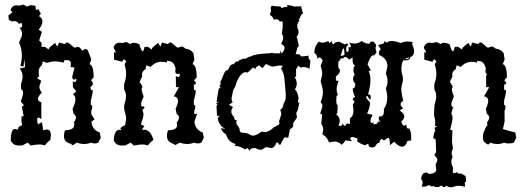

<svg xmlns="http://www.w3.org/2000/svg" viewBox="-20 -621 2262 828"><path d="M112.8 6.8 99.6 -5.9 75.7 6.3H59.1Q36.6 6.3 26.4 -15.1Q26.4 -64.9 44.9 -64.9Q50.8 -64.9 55.7 -61.5L58.6 -65.4L58.1 -67.9Q58.1 -74.7 75.7 -81.1Q72.3 -92.8 72.3 -107.4Q72.3 -118.7 75.7 -121.6L77.6 -118.7Q82 -118.7 82 -125Q79.6 -127.9 79.6 -132.1Q79.6 -136.2 78.4 -140.4Q77.1 -144.5 76.2 -149.2Q75.2 -153.8 75.2 -156.7Q75.2 -166 84 -166L69.8 -183.1Q79.6 -210.9 79.6 -220.7Q79.6 -233.4 70.8 -235.8V-258.8Q77.6 -279.3 77.6 -290.5Q77.6 -309.6 64.9 -325.2L87.9 -331.1L85.4 -366.2L81.5 -335L68.4 -335.9Q74.2 -360.8 74.2 -382.3Q74.2 -413.6 62 -437.5L73.7 -464.4L75.2 -474.1Q75.2 -488.8 64.5 -501Q75.7 -502 75.7 -510.3Q75.7 -516.6 72.3 -522.9L62 -517.6Q53.7 -530.3 41.5 -530.3L32.2 -528.3L18.1 -535.2L16.1 -554.2L34.2 -568.8L25.4 -576.2Q31.2 -598.1 51.3 -598.1L63 -596.7L81.1 -601.1L97.7 -591.8Q104.5 -598.6 115.7 -598.6L132.8 -595.7L134.8 -577.6L145.5 -581.5L156.2 -562.5L148.4 -551.3Q163.1 -542.5 163.1 -528.8Q163.1 -513.7 147 -493.2L160.6 -483.4L148.9 -446.3L159.2 -436.5V-418.9H173.8L189.9 -407.7L192.9 -415.5L217.3 -436L227.5 -419.9L234.4 -437.5L260.7 -430.7Q264.2 -438 270 -438Q274.9 -438 286.9 -426.8Q298.8 -415.5 303.2 -415.5L314.9 -419.4Q323.7 -419.4 335.4 -401.9Q343.3 -409.7 349.1 -409.7Q356 -409.7 360.4 -399.9L374 -364.3L365.7 -344.2Q383.8 -340.8 383.8 -287.1L372.6 -274.9Q380.4 -267.1 380.4 -260.3Q380.4 -252.4 370.1 -246.1L372.1 -232.9L375.5 -233.9Q379.9 -233.9 379.9 -225.6Q379.9 -217.8 371.6 -187V-168.5Q377.9 -168 377.9 -160.6Q377.9 -154.3 373.5 -142.6V-128.9L387.7 -106.4L374 -96.2Q378.4 -59.6 410.2 -49.8L414.6 -26.9L403.8 -5.9Q397.5 -2.4 388.2 -2.4Q378.9 -2.4 372.6 -5.9Q358.4 0 343.3 0Q327.6 0 311 -5.9L295.4 4.4L290 5.4Q289.1 -1.5 284.2 -1.7Q279.3 -2 272.9 -5.1Q266.6 -8.3 261.2 -14.9Q255.9 -21.5 255.9 -34.7Q255.9 -49.3 260.7 -59.1Q299.8 -60.1 299.8 -81.5Q300.8 -84 300.8 -85.9Q300.8 -89.8 297.9 -92.8Q307.6 -105.5 307.6 -114.3Q307.6 -123 297.4 -129.9L293 -152.3Q305.2 -176.3 305.2 -192.9Q305.2 -208.5 294.4 -214.8L309.1 -227.1L294.4 -245.1L293.9 -269L296.4 -269.5Q299.8 -269.5 301.3 -266.6Q308.1 -266.6 310.1 -278.8Q307.6 -280.3 305.7 -280.3Q303.2 -280.3 302.2 -277.3Q291.5 -277.3 291.5 -290.5L301.3 -329.6L284.2 -332L286.1 -344.7Q286.1 -361.8 268.6 -361.8L256.3 -360.4L254.9 -351.1Q230 -356.4 217.8 -356.4Q202.1 -356.4 183.1 -349.6L164.6 -356.4L160.6 -339.8Q146.5 -330.1 146.5 -310.1L148.9 -291.5Q142.1 -288.6 140.6 -281.7L143.1 -282.2Q145.5 -282.2 145.5 -280.5Q145.5 -278.8 148.7 -278.1Q151.9 -277.3 154.3 -275.9Q156.7 -274.4 156.7 -271Q156.7 -266.6 153.3 -259.8Q149.9 -252.9 149.9 -246.6Q149.9 -234.9 160.6 -221.2Q143.6 -205.1 143.6 -194.8Q143.6 -184.6 158.2 -179.7V-106.9Q149.9 -113.8 145.5 -113.8Q140.1 -113.8 140.1 -104L143.1 -84.5L161.1 -94.2L166 -59.6L181.2 -62.5Q199.2 -62.5 199.2 -37.6L197.3 -17.6Q184.6 -8.8 173.8 5.9Q161.1 2 151.4 2Q134.3 2 112.8 6.8Z M557.1 6.8 543.9 -5.9 520 6.3H503.4Q481 6.3 470.7 -15.1Q472.2 -61.5 497.1 -61.5L500.5 -59.6L503.4 -63.5L499 -64.9Q499 -73.2 520 -81.1L523.9 -110.8Q523.9 -118.7 519.5 -134Q515.1 -149.4 515.1 -156.7Q515.1 -167.5 519.3 -180.9Q523.4 -194.3 523.4 -205.6Q523.4 -221.7 515.1 -235.8V-258.8Q523.9 -279.8 523.9 -303.2Q523.9 -319.8 517.1 -344.7L524.4 -355Q519.5 -364.3 515.1 -364.3Q510.7 -364.3 506.8 -354.5L471.7 -363.8V-395.5L481 -394.5L469.7 -415Q475.6 -437 495.6 -437L507.3 -435.5L525.4 -439.9L542 -430.7Q546.9 -436.5 557.1 -436.5Q566.4 -436.5 580.6 -430.7Q589.4 -399.9 595.7 -399.9Q599.6 -399.9 603.5 -418.9H618.2L634.3 -407.7L637.2 -415.5L661.6 -436L671.9 -419.9L678.7 -437.5L705.1 -430.7Q708.5 -438 714.4 -438Q719.2 -438 731.2 -426.8Q743.2 -415.5 747.6 -415.5L761.7 -420.4Q770.5 -420.4 779.8 -411.1Q800.3 -410.2 814 -392.1L818.4 -364.3L810.1 -344.2Q828.1 -340.8 828.1 -287.1L816.9 -274.9Q825.2 -266.6 825.2 -262.2Q825.2 -256.8 815.9 -256.3L816.4 -232.9L819.8 -233.9Q824.2 -233.9 824.2 -225.6Q824.2 -217.8 815.9 -187V-168.5Q822.3 -168 822.3 -160.6Q822.3 -154.3 817.9 -142.6V-128.9L829.6 -129.9L818.4 -96.2Q822.8 -59.6 854.5 -49.8L858.9 -26.9L848.1 -5.9Q841.8 -2.4 832.5 -2.4Q823.2 -2.4 816.9 -5.9Q802.7 0 787.6 0Q772 0 755.4 -5.9L734.4 5.4Q734.4 2 729 0Q723.6 -2 717.3 -5.1Q710.9 -8.3 705.6 -14.9Q700.2 -21.5 700.2 -34.7Q700.2 -49.3 705.1 -59.1Q744.1 -60.1 744.1 -81.5L742.2 -92.8Q752 -105.5 752 -114.3Q752 -123 741.7 -129.9L737.3 -152.3Q747.6 -172.9 747.6 -186Q747.6 -202.6 729.5 -205.6L752 -245.1H738.8L738.3 -293.5Q744.6 -288.6 749 -288.6Q753.9 -288.6 753.9 -294.9Q756.3 -296.9 756.3 -299.3Q756.3 -301.3 754.4 -303.2L746.6 -301.8Q735.8 -301.8 735.8 -314.9L737.3 -326.2Q729 -357.4 708 -357.4Q704.1 -357.4 700.7 -360.4L699.2 -351.1Q690.9 -354.5 676.8 -354.5Q649.4 -354.5 629.9 -332.5L611.3 -339.4L607.4 -322.8Q592.3 -313.5 592.3 -299.3L593.3 -291.5Q582.5 -272 582.5 -263.2H588.4Q586.9 -260.3 586.9 -258.8Q586.9 -257.8 588.1 -257.1Q589.4 -256.3 591.1 -254.9Q592.8 -253.4 592.8 -250Q594.2 -247.6 594.2 -245.6Q594.2 -244.1 592.5 -242.7Q590.8 -241.2 590.8 -237.8Q590.8 -225.1 599.6 -205.6Q588.4 -180.2 588.4 -171.9Q588.4 -161.6 595.2 -161.6L599.1 -162.1L604 -158.7L593.3 -145Q598.6 -138.2 598.6 -127.4Q598.6 -115.2 587.4 -84.5L603 -77.1L590.8 -61L595.7 -62.5Q596.7 -60.5 597.7 -60.5Q598.6 -60.5 600.1 -62Q629.4 -62 641.6 -17.6Q628.9 -8.8 618.2 5.9Q605.5 2 595.7 2Q578.6 2 557.1 6.8Z M996.1 0Q962.9 -9.3 954.6 -42Q939.9 -49.8 932.1 -67.9L950.2 -65.9Q950.2 -66.9 946.3 -68.6Q942.4 -70.3 937 -75Q931.6 -79.6 926.5 -88.1Q921.4 -96.7 918.9 -112.3Q926.8 -120.1 926.8 -123L916 -120.6L913.6 -165.5Q918.5 -167.5 918.5 -169.4L912.6 -173.3Q912.6 -176.3 922.9 -182.1H912.6Q916 -185.5 916 -195.8L922.9 -237.3L931.6 -244.6L925.8 -250Q931.2 -254.4 931.2 -259.8L930.2 -266.6Q930.2 -269.5 931.9 -271.2Q933.6 -272.9 940.2 -289.6Q946.8 -306.2 949.7 -311Q952.6 -315.9 964.8 -321.3Q969.2 -340.8 986.8 -345.7L987.8 -341.8Q992.7 -356.4 1006.3 -356.4Q1006.8 -356 1007.8 -356Q1009.3 -356 1011.7 -357.9L1007.8 -359.9L1031.7 -369.1L1034.7 -366.7Q1038.6 -366.7 1045.2 -371.6Q1051.8 -376.5 1062.5 -377.9Q1074.2 -384.3 1079.6 -384.3Q1083 -384.3 1084.5 -382.3L1085.4 -386.2Q1127 -391.1 1134.8 -391.1H1135.3Q1136.2 -390.6 1136.7 -390.6Q1142.6 -390.6 1147.9 -392.6Q1149.9 -393.1 1152.3 -393.1Q1156.7 -393.1 1162.1 -391.1H1189L1186.5 -403.3L1195.3 -391.1Q1205.1 -400.9 1207 -413.1V-415.5Q1207 -425.8 1191.9 -431.2Q1201.2 -447.3 1201.2 -459Q1201.2 -468.3 1195.3 -474.1L1199.2 -504.9L1198.7 -528.3H1186.5Q1180.2 -537.6 1174.8 -537.6H1174.3Q1168.5 -537.1 1161.1 -537.1H1159.2Q1158.7 -543 1156.2 -546.1Q1153.8 -549.3 1151.1 -551.5Q1148.4 -553.7 1146.2 -555.2Q1144 -556.6 1144 -558.6Q1144 -561 1146.2 -564.7Q1148.4 -568.4 1148.4 -574.7L1147 -587.9L1152.3 -596.7Q1163.1 -593.8 1191.4 -592.8L1191.9 -586.4Q1210.4 -591.8 1217.8 -591.8H1220.2L1216.3 -598.1L1223.6 -598.6Q1231.4 -598.6 1253.4 -591.8L1255.9 -595.2Q1258.3 -592.8 1265.1 -592.8L1279.8 -594.2L1279.3 -588.4Q1279.3 -581.1 1284.2 -581.1L1282.2 -575.7L1287.1 -565.4Q1287.1 -564 1285.2 -562.5Q1283.2 -561 1280.8 -558.3Q1278.3 -555.7 1275.9 -551.3Q1273.4 -546.9 1272.5 -539.1L1267.1 -541L1271.5 -530.8L1263.2 -522.5L1267.6 -518.1L1262.2 -518.6V-502Q1267.6 -492.2 1267.6 -483.9Q1267.6 -472.2 1258.8 -461.4Q1259.3 -459 1260.7 -457.5Q1262.2 -456.1 1263.9 -445.1Q1265.6 -434.1 1266.8 -432.4Q1268.1 -430.7 1268.1 -427.7Q1268.1 -417.5 1263.2 -417.5L1254.9 -387.7L1270.5 -386.7L1279.8 -377.4L1312 -380.9Q1310.1 -377.9 1310.1 -375Q1310.1 -367.7 1318.8 -358.9L1314.5 -324.2Q1301.3 -332 1290.5 -332Q1284.2 -332 1278.3 -329.1L1266.1 -337.4L1256.8 -321.8V-292.5L1251.5 -287.6Q1259.8 -273.4 1259.8 -260.7Q1259.8 -247.6 1251.5 -234.9Q1261.7 -229.5 1267.6 -199.7Q1265.6 -188.5 1265.6 -182.6Q1265.6 -177.2 1267.6 -177.2Q1269 -177.2 1271.5 -180.7L1264.2 -146.5Q1257.8 -136.2 1257.8 -129.9Q1257.8 -126.5 1259.8 -124L1260.3 -113.3L1244.1 -89.8Q1244.1 -84.5 1244.6 -78.6V-78.1Q1244.6 -71.8 1230.5 -63.5L1223.1 -26.9L1208.5 -28.8Q1202.6 -24.9 1193.8 -6.8L1190.4 2.4L1181.6 2V0Q1181.6 -5.9 1172.9 -6.8Q1162.6 17.6 1150.9 17.6L1130.4 13.7Q1126 13.7 1123 15.4Q1120.1 17.1 1117.4 19.3Q1114.7 21.5 1111.8 23.2Q1108.9 24.9 1104.5 24.9Q1094.7 24.9 1079.6 17.1Q1059.1 17.1 1054.7 30.3Q1051.8 18.1 1045.4 18.1L1035.6 23.4Q1018.1 9.8 991.7 7.3ZM1200.2 -335.9Q1193.8 -338.4 1186.5 -338.4Q1181.2 -338.4 1175.3 -336.9Q1162.1 -334 1154.8 -334Q1151.9 -334 1149.9 -334.5L1127 -345.2L1111.8 -327.1L1096.7 -339.4L1083.5 -330.1L1081.5 -323.2L1071.3 -330.1L1048.3 -308.1L1036.6 -310.1Q1010.3 -302.2 995.1 -249.5L985.4 -231.4L978.5 -196.3Q978.5 -187.5 983.4 -179.7L967.3 -169.4L984.9 -159.2Q977.5 -149.4 977.5 -140.1Q977.5 -127.9 989.7 -115.7V-113.3Q989.7 -103 1000.5 -103L999 -92.8Q999 -87.4 1001.2 -84.2Q1003.4 -81.1 1005.9 -77.9Q1008.3 -74.7 1010.7 -70.8Q1013.2 -66.9 1013.7 -60.5Q1013.7 -48.3 1026.9 -48.3H1031.7Q1046.4 -48.3 1060.1 -39.1Q1064.5 -36.1 1070.8 -36.1Q1085.4 -36.1 1109.4 -54.2Q1114.3 -51.3 1120.6 -51.3Q1126.5 -51.3 1133.3 -53.7Q1147.5 -58.6 1160.2 -71.8Q1180.7 -81.1 1183.6 -85.4Q1185.1 -87.4 1185.1 -89.8Q1185.1 -92.8 1183.1 -96.2L1192.9 -127.9Q1192.9 -137.2 1188.5 -147Q1201.7 -156.2 1201.7 -169.9L1211.9 -192.9Q1212.4 -202.6 1212.4 -210.4Q1212.4 -219.7 1211.9 -226.1Q1210 -237.3 1210 -243.2L1207 -275.4Q1206.5 -303.2 1191.4 -326.7Z M1395.5 -444.3 1399.9 -435.5 1413.1 -444.3 1411.6 -438Q1411.6 -431.6 1419.9 -430.2Q1419.9 -438 1441.9 -441.4L1467.3 -429.2L1477.1 -434.1L1482 -427.2Q1472.7 -421.4 1472.7 -409.2L1475.1 -395.5Q1483.9 -398 1483.9 -407.7L1482.4 -418L1487.8 -417Q1493.2 -417 1493.2 -421.4Q1493.2 -426.3 1486.3 -437.5Q1498.1 -433.1 1508.8 -433.1Q1525.4 -433.1 1539.6 -444.3Q1553.7 -432.6 1571.3 -432.6L1575.2 -433.6Q1575.2 -441.9 1585 -441.9L1591.3 -441.4L1602.1 -427.2L1599.6 -414.1Q1599.6 -405.3 1604 -395.5L1592.8 -380.9L1588.9 -382.8Q1579.1 -382.8 1565 -343.8L1579.1 -317.4L1569.8 -313.5Q1577.6 -299.8 1577.6 -276.9Q1577.6 -251 1567.4 -214.4Q1579.1 -214.4 1579.1 -201.7L1577.6 -190.9Q1569.3 -196.3 1564.5 -207.5L1558.1 -203.6Q1560.1 -194.4 1576.2 -179.7Q1575.2 -156.3 1563 -130.9L1587.4 -126Q1577.6 -108.9 1577.6 -99.6Q1577.6 -92.3 1583.5 -89.9L1590.8 -93.8V-84.5Q1608.9 -86 1608.9 -93.8L1608.4 -96.2L1620.6 -96.7Q1613.3 -102.6 1613.3 -110.4L1615.2 -119.2L1619.1 -118.7Q1635.8 -118.7 1635.8 -141.6L1635.3 -150.9Q1649.9 -170.9 1649.9 -199.2Q1649.9 -217.8 1644.1 -240.2Q1651.4 -254.9 1651.4 -270.5Q1651.4 -286.6 1644.1 -303.2L1650.9 -335Q1650.9 -368.7 1615.2 -383.8L1613.8 -392.6Q1613.8 -402.3 1622.1 -407.7L1610.8 -426.8L1634.8 -433.6L1638.7 -443.8L1648.9 -436.5Q1653.8 -444.3 1668 -444.3Q1683.1 -444.3 1708.5 -435.5Q1720.7 -441.9 1736.3 -441.9Q1752.9 -441.9 1759.3 -438.5L1757.8 -428.7Q1765.6 -413.6 1765.6 -398Q1765.6 -380.9 1749.5 -375Q1749 -360.4 1727.5 -360.4L1718.8 -360.8Q1710.9 -345.7 1710.9 -321.8Q1710.9 -309.6 1714.4 -299.8Q1717.8 -290 1717.8 -279.8Q1717.8 -273.4 1714.1 -258.8Q1710.5 -244.2 1710.5 -235.9Q1710.5 -221.7 1718.8 -185.6Q1707.5 -179.7 1707.5 -171.9Q1707.5 -164.1 1718.8 -153.8L1703.1 -144.5Q1723.6 -132.3 1723.6 -118.7Q1723.6 -108.4 1710.5 -97.2Q1715.3 -79.1 1722.7 -79.1Q1727.1 -79.1 1732.4 -84.5Q1732.4 -66.4 1740.2 -66.4L1744.1 -67.4Q1753.4 -55.2 1753.4 -27.9L1752.9 -15.7L1736.8 -12.2Q1729 11.7 1713.9 11.7Q1699.7 11.7 1679.7 -9.8L1661.6 5.3Q1661.6 -26.4 1654.3 -26.4Q1650.9 -26.4 1645.3 -21.3Q1639.7 -16.1 1636.2 -16.1Q1632.8 -16.1 1630.6 -18.8Q1628.4 -21.5 1626 -21.5Q1620.6 -21.5 1615.2 -3.9L1612.3 -4.4Q1606.5 -4.4 1601.3 5.3Q1596.2 15.1 1585 15.1Q1568.9 15.1 1568.4 -1.5L1553.2 5.3Q1535.2 0 1520.5 -11.7L1521.5 -24L1498.1 -30.8Q1490.3 -27.9 1490.3 -23.5Q1490.3 -19.1 1499 -12.2L1468.8 -15.7Q1463.9 -4.4 1453.1 3.4Q1440.4 -10.8 1420.9 -10.8L1398.5 -6.9Q1393.1 -28.3 1370.1 -42L1374 -61.1Q1374 -75.2 1365.3 -87.4L1369.2 -127L1360.9 -130.9L1370.6 -162.1Q1370.6 -173.4 1362.8 -179.7Q1372.6 -206.6 1372.6 -222.7Q1372.6 -238.3 1362.8 -271.5Q1369.7 -295.9 1369.7 -305.2Q1369.7 -314.5 1362.8 -337.9L1371.6 -359.9Q1365.3 -373.1 1357.9 -373.1Q1353.1 -373.1 1348.7 -367.2Q1348.7 -385.3 1335.5 -392.6Q1335.5 -421.4 1355.5 -441.4Q1362.8 -437 1371.1 -437Q1382.3 -437 1395.5 -444.3ZM1466.3 -375.5Q1461 -368.7 1454.1 -368.7L1448.8 -369.6Q1448.3 -358.9 1440 -357.9L1438.5 -341.3Q1438.5 -323.7 1446.3 -320.8Q1446.3 -301.8 1428.7 -292L1428.2 -283.2Q1428.2 -272 1433.6 -272L1440 -274.4Q1431.7 -247.1 1431.7 -237.3Q1431.7 -223.2 1437.5 -211.4L1431.2 -207.5L1430.2 -187.5Q1430.2 -168 1436.5 -168L1434.6 -133.8L1429.7 -127.9Q1445.3 -116.2 1445.3 -101.1Q1445.3 -91.3 1439.5 -80.1L1447.8 -77.7Q1456.1 -77.7 1457.5 -90.4Q1460.5 -80.1 1468.8 -77.2Q1471.2 -88.4 1479.5 -88.4L1489.3 -86L1488.8 -110.4Q1504.4 -120.1 1504.4 -145.5L1501.5 -169.9L1509.3 -182.6L1501 -190.9Q1503.4 -202.7 1512.2 -202.7Q1501.5 -217.8 1501 -240.2H1503.4Q1512.2 -240.2 1512.2 -260.3Q1502.5 -270 1502.5 -280.3Q1502.5 -289.6 1509.8 -300.3Q1503.9 -308.6 1503.9 -318.4Q1503.9 -329.1 1511.2 -339.8Q1500.5 -341.8 1500.5 -361.8L1501 -372.6L1484.4 -363.8Q1479 -375 1466.3 -375.5ZM1461.4 -412.1Q1457.5 -412.1 1448.8 -379.4L1465.4 -383.3Q1465.4 -412.1 1461.4 -412.1ZM1744.1 -373.5 1723.6 -366.2 1731 -365.7Q1744.1 -365.7 1744.1 -373.5Z M1798.8 184.6 1802.7 167.5Q1802.7 157.2 1796.4 152.3V148.9Q1796.4 139.2 1802.2 131.1Q1808.1 123 1817.9 123Q1824.2 123 1829.1 129.4Q1861.3 127.4 1861.3 109.9L1858.4 87.9Q1866.2 75.7 1866.2 67.4Q1866.2 64 1864.3 61Q1862.3 58.1 1860.1 55.9Q1857.9 53.7 1856 51.5Q1854 49.3 1854 46.9Q1854 41.5 1860.8 36.1L1858.9 -20Q1848.6 -23.4 1848.6 -27.3Q1848.6 -29.3 1850.8 -41Q1853 -52.7 1855.5 -54.7Q1856.9 -55.7 1856.9 -57.6Q1856.9 -58.6 1856.4 -60.1Q1854.5 -63 1854 -69.8L1864.3 -76.2Q1855.5 -77.6 1855.5 -80.1V-81.1Q1856.9 -84.5 1856.9 -91.3Q1856.9 -103 1855.5 -108.6Q1854 -114.3 1852.5 -119.6Q1851.6 -122.6 1851.6 -128.4Q1851.6 -132.3 1852.1 -137.2Q1853 -149.9 1853 -156.7Q1853 -167.5 1857.2 -180.9Q1861.3 -194.3 1861.3 -205.6Q1861.3 -221.7 1853 -235.8V-258.8Q1861.8 -279.8 1861.8 -303.2Q1861.8 -319.8 1855 -344.7L1862.3 -355Q1857.4 -364.3 1853 -364.3Q1848.6 -364.3 1844.7 -354.5L1809.6 -363.8V-395.5L1818.8 -394.5L1807.6 -415Q1813.5 -437 1833.5 -437L1845.2 -435.5L1863.3 -439.9L1879.9 -430.7Q1884.8 -436.5 1895 -436.5Q1904.3 -436.5 1918.5 -430.7Q1927.2 -399.9 1933.6 -399.9Q1937.5 -399.9 1941.4 -418.9H1956.1L1972.2 -407.7L1975.1 -415.5L1999.5 -436L2009.8 -419.9L2016.6 -437.5L2043 -430.7Q2046.4 -438 2052.2 -438Q2055.7 -438 2060.1 -434.6Q2064.5 -431.2 2069.1 -426.8Q2073.7 -422.4 2077.9 -418.9Q2082 -415.5 2085.4 -415.5L2099.6 -420.4Q2108.4 -420.4 2117.7 -411.1Q2138.2 -410.2 2151.9 -392.1L2156.2 -364.3L2147.9 -344.2Q2166 -340.8 2166 -287.1L2154.8 -274.9Q2163.1 -266.6 2163.1 -262.2Q2163.1 -256.8 2153.8 -256.3L2154.3 -232.9L2157.7 -233.9Q2162.1 -233.9 2162.1 -225.6Q2162.1 -217.8 2153.8 -187V-168.5Q2160.2 -168 2160.2 -160.6Q2160.2 -154.3 2155.8 -142.6L2156.2 -97.2L2148.9 -64.9Q2160.6 -59.6 2202.1 -49.8L2206.5 -26.9L2195.8 -5.9Q2189.5 -2.4 2170.4 -2.4Q2161.1 -2.4 2154.8 -5.9Q2140.6 0 2125.5 0Q2109.9 0 2093.3 -5.9Q2089.8 2 2085 2Q2083 2 2081.1 0.5Q2073.2 -3.4 2067.9 -10Q2062.5 -16.6 2062.5 -29.8Q2062.5 -44.4 2067.4 -54.2Q2073.7 -71.3 2082 -81.5L2080.1 -92.8Q2089.8 -105.5 2089.8 -114.3Q2089.8 -123 2079.6 -129.9L2075.2 -152.3Q2085.4 -172.9 2085.4 -186Q2085.4 -202.6 2067.4 -205.6L2089.8 -245.1H2076.7L2076.2 -293.5Q2079.1 -295.9 2079.1 -299.3Q2079.1 -302.2 2077.1 -306.2Q2076.2 -305.2 2075.7 -305.2Q2073.7 -305.2 2073.7 -314.9L2075.2 -326.2Q2066.9 -357.4 2045.9 -357.4H2042.5L2038.6 -360.4L2037.1 -351.1Q2028.8 -354.5 2014.6 -354.5Q1987.3 -354.5 1967.8 -332.5L1949.2 -339.4L1945.3 -322.8Q1930.2 -313.5 1930.2 -299.3L1931.2 -291.5Q1920.4 -272 1920.4 -263.2H1926.3Q1924.8 -260.3 1924.8 -258.8Q1924.8 -257.8 1925.8 -257.3Q1927.2 -256.3 1929 -254.9Q1930.7 -253.4 1930.7 -250Q1932.1 -247.6 1932.1 -245.6Q1932.1 -244.1 1931.2 -243.2Q1928.7 -241.2 1928.7 -237.8Q1928.7 -225.1 1937.5 -205.6Q1926.3 -180.2 1926.3 -171.9Q1926.3 -158.7 1936 -157.2L1931.6 -151.9L1926.3 -130.4Q1931.6 -123.5 1931.6 -112.8Q1931.6 -100.6 1921.4 -61.5L1931.2 -59.1L1929.2 -9.3L1933.1 15.6Q1933.1 22.5 1930.4 27.1Q1927.7 31.7 1927.7 38.1Q1927.7 45.9 1932.1 56.6Q1926.3 64 1926.3 74.7Q1926.3 87.4 1934.1 102.5L1932.6 115.2Q1932.6 126 1939.5 126Q1943.8 126 1952.1 120.6L1954.6 127.4H1969.2L1984.4 136.2Q1989.7 136.2 1989.7 158.2V164.6L1984.4 163.1L1985.4 184.6Q1969.7 180.2 1957.5 180.2Q1947.8 180.2 1939.9 183.3Q1932.1 186.5 1924.8 186.5Q1913.1 186.5 1903.8 179.2L1899.9 185.5H1888.2L1888.7 180.2L1874.5 181.2L1876.5 185.5H1853.5L1853 179.7Q1848.1 183.1 1842.8 183.1Q1838.9 183.1 1836.7 180.4Q1834.5 177.7 1830.6 177.7Q1825.7 177.7 1815.9 183.1Z"/></svg>

Font: Truetypewriter PolyglOTT
Style: Regular
Weight: 400
Designer: Sergey Beatoff a.k.a. Sam_T
Version: Version 3.76